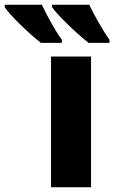

<svg xmlns="http://www.w3.org/2000/svg" viewBox="-141 -786 480 806"><path d="M77.6 -766.1V-755.9C99.6 -722.7 186.5 -640.1 231 -606H318.8V-619.1C304.7 -638.2 290 -662.1 273.9 -689.9C257.8 -717.8 244.6 -743.2 233.9 -766.1ZM-121.1 -766.1V-755.9C-100.6 -722.7 -13.7 -640.1 30.8 -606H118.7V-619.1C104.5 -638.2 89.8 -662.1 74.2 -689.9C58.6 -717.8 45.4 -743.2 34.7 -766.1ZM241.2 -548.8H73.2V0H241.2Z"/></svg>

Font: Noto Reveo Sans
Style: Regular
Weight: 800
Designer: Monotype Design Team
Foundry: Monotype Imaging Inc.
Version: Version 2.007